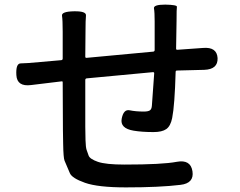

<svg xmlns="http://www.w3.org/2000/svg" viewBox="-20 -788 1040 833"><path d="M526 25Q405 25 348.5 5Q292 -15 283 -37Q272 -64 260 -91Q255 -103 254 -164Q253 -194 253 -224L252 -431Q252 -436 247 -435L115 -419Q54 -411 51 -462Q48 -513 70 -513Q92 -513 155 -519L246 -527Q252 -528 252 -534V-650Q252 -701 249 -719.5Q246 -738 301 -739Q355 -740 353 -720.5Q351 -701 351 -655L350 -542Q350 -537 355 -537L645 -564Q651 -565 651 -571V-695Q651 -735 648 -751.5Q645 -768 697 -768Q749 -767 747.5 -758.5Q746 -750 746 -698L744 -577Q744 -572 749 -572L861 -580Q921 -585 924 -536Q926 -487 866 -485L748 -482Q742 -482 742 -476Q738 -331 727 -276Q720 -241 701.5 -228Q683 -215 646 -215Q596 -215 560 -221Q500 -231 508 -273Q516 -315 542.5 -309.5Q569 -304 604 -304Q622 -304 630 -309Q638 -314 639 -330L649 -470Q649 -475 644 -475L356 -448Q350 -447 350 -441V-238Q350 -209 351 -180Q352 -149 355.5 -138.5Q359 -128 364.5 -113Q370 -98 404.5 -86Q439 -74 520 -74Q685 -74 747 -86Q807 -97 815 -45Q823 7 763 14Q673 25 526 25Z"/></svg>

Font: Resource Han Rounded CN Medium
Style: Regular
Weight: 500
Designer: Cyano Hao (round all glyphs); Ryoko NISHIZUKA 西塚涼子 (kana, bopomofo & ideographs); Paul D. Hunt (Latin, Greek & Cyrillic)
Foundry: Cyano Hao
Version: 0.990